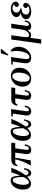

<svg xmlns="http://www.w3.org/2000/svg" viewBox="1784 -2544 1010 4619"><g transform="rotate(-90 2289.5 -235.0)"><path d="M176 5Q114 5 76 -44.5Q38 -94 38 -188Q38 -270 67 -337Q96 -404 146 -444Q196 -484 260 -484Q290 -484 311.5 -471.5Q333 -459 346.5 -425.5Q360 -392 367.5 -330.5Q375 -269 377 -171H342Q340 -301 324.5 -367.5Q309 -434 268 -434Q244 -434 223 -412.5Q202 -391 186.5 -354.5Q171 -318 162 -271.5Q153 -225 153 -175Q153 -110 169 -77Q185 -44 214 -44Q239 -44 266 -69Q293 -94 323 -145.5Q353 -197 385.5 -277.5Q418 -358 452 -469H565Q513 -338 462 -247Q411 -156 361.5 -100.5Q312 -45 265.5 -20Q219 5 176 5ZM431 10Q397 10 379 -8.5Q361 -27 354.5 -55Q348 -83 346 -114.5Q344 -146 342 -171H377Q383 -115 395.5 -85Q408 -55 437 -55Q453 -55 470 -64.5Q487 -74 500.5 -97Q514 -120 520 -161H555Q545 -85 515 -37.5Q485 10 431 10Z M1155 -374H704Q671 -374 653.5 -360Q636 -346 633 -324H598Q604 -364 620.5 -397Q637 -430 670 -449.5Q703 -469 756 -469H1169ZM1033 -392 994 -113Q990 -80 997.5 -62Q1005 -44 1027 -44Q1039 -44 1052 -52.5Q1065 -61 1076 -82.5Q1087 -104 1093 -144H1128Q1117 -66 1081.5 -28Q1046 10 991 10Q970 10 950 4Q930 -2 915.5 -17.5Q901 -33 894.5 -59.5Q888 -86 893 -128L930 -392ZM768 -377H803Q787 -264 771.5 -174Q756 -84 740 0H617Q642 -46 663.5 -88Q685 -130 703.5 -173Q722 -216 738 -266Q754 -316 768 -377Z M1349 5Q1287 5 1249 -44.5Q1211 -94 1211 -188Q1211 -270 1240 -337Q1269 -404 1319 -444Q1369 -484 1433 -484Q1463 -484 1484.5 -471.5Q1506 -459 1519.5 -425.5Q1533 -392 1540.5 -330.5Q1548 -269 1550 -171H1515Q1513 -301 1497.5 -367.5Q1482 -434 1441 -434Q1417 -434 1396 -412.5Q1375 -391 1359.5 -354.5Q1344 -318 1335 -271.5Q1326 -225 1326 -175Q1326 -110 1342 -77Q1358 -44 1387 -44Q1412 -44 1439 -69Q1466 -94 1496 -145.5Q1526 -197 1558.5 -277.5Q1591 -358 1625 -469H1738Q1686 -338 1635 -247Q1584 -156 1534.5 -100.5Q1485 -45 1438.5 -20Q1392 5 1349 5ZM1604 10Q1570 10 1552 -8.5Q1534 -27 1527.5 -55Q1521 -83 1519 -114.5Q1517 -146 1515 -171H1550Q1556 -115 1568.5 -85Q1581 -55 1610 -55Q1626 -55 1643 -64.5Q1660 -74 1673.5 -97Q1687 -120 1693 -161H1728Q1718 -85 1688 -37.5Q1658 10 1604 10Z M2022 -144H2057Q2046 -66 2010.5 -28Q1975 10 1921 10Q1900 10 1879.5 4Q1859 -2 1844.5 -17.5Q1830 -33 1823.5 -59.5Q1817 -86 1823 -128L1865 -427L1857 -434H1794L1799 -469Q1825 -469 1854.5 -469.5Q1884 -470 1913 -472Q1942 -474 1967 -477L1973 -469L1923 -113Q1919 -80 1926.5 -62Q1934 -44 1956 -44Q1969 -44 1982 -52.5Q1995 -61 2006 -82.5Q2017 -104 2022 -144Z M2482 -374H2161Q2128 -374 2110.5 -360Q2093 -346 2090 -324H2055Q2061 -364 2077.5 -397Q2094 -430 2127 -449.5Q2160 -469 2214 -469H2496ZM2338 -392 2299 -113Q2295 -80 2302.5 -62Q2310 -44 2332 -44Q2345 -44 2357.5 -52.5Q2370 -61 2381 -82.5Q2392 -104 2397 -144H2432Q2422 -66 2386.5 -28Q2351 10 2296 10Q2275 10 2255.5 4Q2236 -2 2221 -17.5Q2206 -33 2199.5 -59.5Q2193 -86 2198 -128L2235 -392Z M2775 -479Q2828 -479 2872 -454.5Q2916 -430 2942.5 -383.5Q2969 -337 2969 -271Q2969 -210 2948 -158.5Q2927 -107 2890.5 -69.5Q2854 -32 2807 -11Q2760 10 2707 10Q2655 10 2610.5 -14.5Q2566 -39 2540 -86Q2514 -133 2514 -198Q2514 -259 2534.5 -310.5Q2555 -362 2591.5 -399.5Q2628 -437 2675.5 -458Q2723 -479 2775 -479ZM2715 -25Q2748 -25 2773 -48Q2798 -71 2815.5 -109.5Q2833 -148 2842.5 -195.5Q2852 -243 2852 -292Q2852 -338 2842.5 -372Q2833 -406 2814 -425Q2795 -444 2768 -444Q2735 -444 2710 -421Q2685 -398 2667 -359.5Q2649 -321 2640 -273.5Q2631 -226 2631 -178Q2631 -131 2640.5 -97Q2650 -63 2669 -44Q2688 -25 2715 -25Z M3354 -479H3389Q3434 -443 3454 -397.5Q3474 -352 3474 -297Q3474 -228 3450.5 -172Q3427 -116 3388 -75Q3349 -34 3301 -12Q3253 10 3204 10Q3163 10 3131.5 -7Q3100 -24 3085.5 -61.5Q3071 -99 3079 -159L3117 -427L3109 -434H3044L3049 -469Q3075 -469 3104.5 -469.5Q3134 -470 3163.5 -472Q3193 -474 3218 -477L3225 -469L3179 -144Q3172 -91 3184 -61.5Q3196 -32 3230 -32Q3261 -32 3287 -57.5Q3313 -83 3332 -127.5Q3351 -172 3361.5 -230Q3372 -288 3372 -355Q3372 -385 3368 -417Q3364 -449 3354 -479ZM3429 -720 3292 -545H3262L3316 -720Z M4076 -144H4111Q4100 -66 4062 -28Q4024 10 3967 10Q3925 10 3901 -11Q3877 -32 3873 -77Q3848 -37 3819.5 -13.5Q3791 10 3745 10Q3728 10 3713.5 3.5Q3699 -3 3689 -16L3651 250H3548L3608 -177L3647 -469H3751L3720 -242L3705 -130Q3702 -108 3705 -87.5Q3708 -67 3719.5 -53.5Q3731 -40 3755 -40Q3785 -40 3813 -61.5Q3841 -83 3861.5 -125.5Q3882 -168 3890 -228L3923 -469H4028L3978 -118Q3974 -85 3980 -64.5Q3986 -44 4008 -44Q4020 -44 4034 -52Q4048 -60 4059.5 -82Q4071 -104 4076 -144Z M4432 -338Q4432 -366 4452 -385Q4472 -404 4499 -401Q4483 -419 4456 -429.5Q4429 -440 4401 -440Q4353 -440 4325 -411.5Q4297 -383 4297 -341Q4297 -305 4323 -281Q4349 -257 4396 -257L4391 -222Q4342 -222 4310.5 -207Q4279 -192 4264 -167.5Q4249 -143 4249 -114Q4249 -76 4276.5 -53Q4304 -30 4348 -30Q4375 -30 4404.5 -40Q4434 -50 4458 -68Q4432 -71 4419 -87Q4406 -103 4406 -121Q4406 -150 4425 -166Q4444 -182 4471 -182Q4494 -182 4512 -166Q4530 -150 4530 -124Q4530 -90 4504.5 -59.5Q4479 -29 4433.5 -9.5Q4388 10 4324 10Q4293 10 4260.5 3.5Q4228 -3 4199.5 -17Q4171 -31 4153.5 -54Q4136 -77 4136 -110Q4136 -161 4175 -195Q4214 -229 4290 -242Q4236 -255 4212 -282Q4188 -309 4188 -343Q4188 -383 4213.5 -413.5Q4239 -444 4284.5 -461.5Q4330 -479 4388 -479Q4447 -479 4484.5 -462Q4522 -445 4540.5 -419Q4559 -393 4559 -365Q4559 -332 4538 -309.5Q4517 -287 4486 -287Q4463 -287 4447.5 -302Q4432 -317 4432 -338Z"/></g></svg>

Font: Brygada 1918 SemiBold
Style: Italic
Weight: 600
Italic angle: -8°
Designer: Mateusz Machalski | Borys Kosmynka | Przemek Hoffer
Foundry: NIEPODLEGLA 2018
Version: Version 3.006